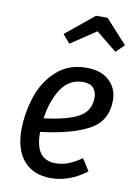

<svg xmlns="http://www.w3.org/2000/svg" viewBox="-89 -849 653 919"><g transform="rotate(10 237.0 -389.5)"><path d="M135 -197V-191Q135 -62 232 -62Q265 -62 295 -73.5Q325 -85 359 -109L396 -51Q313 12 223 12Q138 12 91.5 -41.5Q45 -95 45 -190Q45 -273 71.5 -353Q98 -433 156 -485.5Q214 -538 301 -538Q373 -538 412.5 -500.5Q452 -463 452 -407Q452 -305 368.5 -260Q285 -215 135 -197ZM140 -264Q255 -278 309 -308.5Q363 -339 363 -404Q363 -432 347 -450Q331 -468 297 -468Q229 -468 190.5 -409Q152 -350 140 -264ZM164 -678 302 -791H358L463 -676L423 -637L322 -719L199 -637Z"/></g></svg>

Font: Fira Sans Condensed
Style: Italic
Weight: 400
Width: 3
Italic angle: -8°
Designer: bBox Type GmbH & Carrois Corporate GbR & Edenspiekermann AG
Foundry: bBox Type GmbH & Carrois Corporate GbR & Edenspiekermann AG
Version: Version 4.301